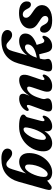

<svg xmlns="http://www.w3.org/2000/svg" viewBox="984 -1749 776 2784"><g transform="rotate(-90 1372.0 -357.0)"><path d="M308 -562 249 -367.5Q283.5 -416.5 327.8 -441.8Q372 -467 419 -467Q480 -467 513 -427.8Q546 -388.5 544.5 -318.5Q543.5 -251.5 520 -192Q496.5 -132.5 457 -86.8Q417.5 -41 367.8 -14.8Q318 11.5 264.5 11.5Q220.5 11.5 188.5 -6Q156.5 -23.5 144.5 -61.5L88.5 -17Q77.5 -7 66 -1.2Q54.5 4.5 42.5 4.5Q20 4.5 12.2 -14.5Q4.5 -33.5 17.5 -79L129 -477Q162 -594.5 244.2 -659.8Q326.5 -725 465.5 -725Q534.5 -725 572 -700.8Q609.5 -676.5 609.5 -638Q609.5 -609 591 -589Q572.5 -569 540.5 -569Q516 -569 495.2 -581.8Q474.5 -594.5 456.2 -611Q438 -627.5 420.2 -640.2Q402.5 -653 384 -653Q359 -653 340.8 -632Q322.5 -611 308 -562ZM340.5 -382Q317.5 -381 293 -354.8Q268.5 -328.5 247.8 -287.5Q227 -246.5 213.5 -200.2Q200 -154 198.5 -112.5Q197.5 -82.5 208.8 -68Q220 -53.5 239 -53.5Q261.5 -53.5 285.8 -77.5Q310 -101.5 330.8 -140.8Q351.5 -180 364.5 -226.5Q377.5 -273 378.5 -317.5Q380.5 -354 369.2 -368.2Q358 -382.5 340.5 -382Z M1013.5 -160.5Q1004.5 -127 1007.8 -113.2Q1011 -99.5 1022.5 -99.5Q1036 -99.5 1056.5 -119.5Q1068.5 -129.5 1077.5 -126Q1095.5 -120 1080.5 -83Q1062 -40 1021.5 -14.2Q981 11.5 930 11.5Q894 11.5 877 -8Q860 -27.5 860 -62Q860 -80 863 -101Q794 11.5 685 11.5Q627.5 11.5 595.8 -27Q564 -65.5 571 -143.5Q575.5 -202 602 -259.5Q628.5 -317 675.2 -364.2Q722 -411.5 786.5 -439.8Q851 -468 931 -468Q1020.5 -468 1063 -450Q1105.5 -432 1103 -405.5Q1101 -390.5 1093 -383.2Q1085 -376 1076 -368.5Q1067 -361 1062.5 -345.5ZM736.5 -149.5Q732.5 -111 741.2 -95.2Q750 -79.5 764.5 -79.5Q784.5 -79.5 807 -101.5Q829.5 -123.5 850.8 -161.2Q872 -199 889 -247.2Q906 -295.5 914.5 -348.5Q924 -403.5 891 -403.5Q865.5 -403.5 840 -380.2Q814.5 -357 792.2 -319.2Q770 -281.5 755.2 -237Q740.5 -192.5 736.5 -149.5Z M1165.5 -329.5Q1156 -332.5 1155.2 -344.8Q1154.5 -357 1164 -373Q1189.5 -415.5 1235 -441.2Q1280.5 -467 1331.5 -467Q1404.5 -467 1404.5 -410Q1404.5 -392 1396 -369Q1387.5 -346 1376 -319.5Q1429 -402 1489 -434.5Q1549 -467 1601.5 -467Q1663.5 -467 1676 -423.5Q1688.5 -380 1664 -312L1612.5 -161.5Q1601 -128 1603.2 -114.2Q1605.5 -100.5 1618 -100.5Q1625 -100.5 1632.5 -104.5Q1640 -108.5 1651.5 -119.5Q1664.5 -130 1674 -125Q1682 -122 1683.2 -110.2Q1684.5 -98.5 1675 -79.5Q1653.5 -38.5 1612.2 -13.5Q1571 11.5 1516 11.5Q1453.5 11.5 1439.5 -26.2Q1425.5 -64 1446.5 -126L1498 -280Q1511 -317 1507.2 -334.2Q1503.5 -351.5 1481.5 -351.5Q1452.5 -351.5 1416 -314.5Q1379.5 -277.5 1354 -206Q1340 -167.5 1333.8 -145Q1327.5 -122.5 1327.5 -108Q1327.5 -93.5 1332.5 -81Q1337.5 -68.5 1337.5 -52.5Q1337.5 -23 1304 -5.8Q1270.5 11.5 1209.5 11.5Q1162 11.5 1151.2 -18.2Q1140.5 -48 1162 -102L1231.5 -292.5Q1245 -328.5 1243 -342.2Q1241 -356 1228 -356Q1214 -356 1190.5 -335.5Q1176 -325 1165.5 -329.5Z M1910.5 -48Q1910.5 -21 1878 -4.8Q1845.5 11.5 1790.5 11.5Q1743 11.5 1732.8 -15Q1722.5 -41.5 1737.5 -95L1844.5 -479Q1878 -599 1963 -662Q2048 -725 2186 -725Q2256.5 -725 2292.8 -700.2Q2329 -675.5 2329 -638.5Q2329 -610 2309.5 -589.8Q2290 -569.5 2255.5 -569.5Q2231 -569.5 2210.8 -582Q2190.5 -594.5 2173 -611Q2155.5 -627.5 2138.8 -640Q2122 -652.5 2104.5 -652.5Q2077.5 -652.5 2056.8 -632Q2036 -611.5 2021.5 -559Q2004.5 -497 1989.5 -444.8Q1974.5 -392.5 1963 -351.5Q2001.5 -408 2057.2 -438Q2113 -468 2172.5 -467.5Q2226 -467 2254.2 -439.2Q2282.5 -411.5 2277 -362Q2272 -315.5 2232 -278.2Q2192 -241 2113 -213L2135.5 -140.5Q2141.5 -120.5 2150.5 -111.8Q2159.5 -103 2171.5 -102.5Q2191 -102 2208.5 -122Q2221.5 -132.5 2232 -129.5Q2252 -125 2242.5 -92.5Q2227 -45 2185.8 -16.2Q2144.5 12.5 2091 11Q2054.5 10 2033.8 -11.2Q2013 -32.5 2003 -74L1976.5 -177.5Q1947 -171.5 1914.5 -166.5Q1907.5 -140 1905.2 -126.2Q1903 -112.5 1903 -102.5Q1903 -86 1906.8 -74.2Q1910.5 -62.5 1910.5 -48ZM1928.5 -215.5 1927 -211.5Q2024 -229 2067.8 -259Q2111.5 -289 2119 -330.5Q2123.5 -354.5 2113 -368.5Q2102.5 -382.5 2081.5 -383Q2054.5 -383.5 2024.5 -363Q1994.5 -342.5 1968.8 -304.8Q1943 -267 1928.5 -215.5Z M2484 -44Q2506.5 -44 2519.8 -57.2Q2533 -70.5 2533 -90.5Q2533 -111 2517.8 -128.8Q2502.5 -146.5 2455 -175Q2398 -209 2373.8 -240Q2349.5 -271 2350.5 -315.5Q2351.5 -357.5 2378.2 -392.2Q2405 -427 2455 -448Q2505 -469 2576 -469Q2659.5 -469 2701.2 -437.5Q2743 -406 2743.5 -359.5Q2744 -328.5 2731.8 -312.5Q2719.5 -296.5 2698 -296.5Q2677.5 -296.5 2662.5 -309.2Q2647.5 -322 2632 -355.5Q2617 -385 2598.8 -400Q2580.5 -415 2556.5 -415Q2533 -415 2519.5 -401.8Q2506 -388.5 2506 -366.5Q2506 -346 2522.2 -325Q2538.5 -304 2588 -271.5Q2650.5 -231.5 2671.2 -199.8Q2692 -168 2689.5 -127.5Q2685.5 -66 2626.5 -27.2Q2567.5 11.5 2470 11.5Q2376.5 11.5 2333 -23Q2289.5 -57.5 2289.5 -104.5Q2290 -132 2302.5 -148Q2315 -164 2337 -164Q2360.5 -164 2376.5 -148.8Q2392.5 -133.5 2407 -102.5Q2423.5 -69.5 2442 -56.8Q2460.5 -44 2484 -44Z"/></g></svg>

Font: Fraunces 72pt Soft
Style: Bold Italic
Weight: 700
Italic angle: -16°
Version: Version 1.000;[b76b70a41]